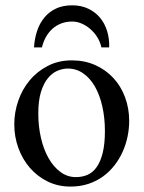

<svg xmlns="http://www.w3.org/2000/svg" viewBox="-20 -687 540 722"><path d="M465.8 -231.9Q465.8 -203.1 459.7 -173.6Q453.6 -144 441.4 -116.7Q429.2 -89.4 410.6 -65.4Q392.1 -41.5 367.7 -23.7Q343.3 -5.9 312.5 4.4Q281.7 14.6 245.1 14.6Q198.2 14.6 159.4 -4.4Q120.6 -23.4 92.5 -55.7Q64.5 -87.9 49.1 -130.4Q33.7 -172.9 33.7 -219.2Q33.7 -264.6 48.6 -307.9Q63.5 -351.1 91.6 -384.8Q119.6 -418.5 159.7 -439.2Q199.7 -460 250 -460Q298.3 -460 337.9 -442.4Q377.4 -424.8 406 -394Q434.6 -363.3 450.2 -321.5Q465.8 -279.8 465.8 -231.9ZM374.5 -194.3Q374.5 -244.1 364.7 -287.1Q355 -330.1 336.9 -361.6Q318.8 -393.1 293 -411.1Q267.1 -429.2 234.9 -429.2Q215.8 -429.2 196 -420.9Q176.3 -412.6 160.2 -393.1Q144 -373.5 134 -341.1Q124 -308.6 124 -259.8Q124 -211.9 134 -168.5Q144 -125 162.6 -92.3Q181.2 -59.6 207.3 -40.3Q233.4 -21 265.6 -21Q290 -21 310.1 -30Q330.1 -39.1 344.2 -59.6Q358.4 -80.1 366.5 -113.3Q374.5 -146.5 374.5 -194.3ZM361.3 -508.8Q356.9 -529.3 345.9 -546.9Q335 -564.5 319.8 -577.6Q304.7 -590.8 287.1 -598.4Q269.5 -606 251.5 -606Q228.5 -606 209.7 -598.6Q190.9 -591.3 176.5 -578.1Q162.1 -564.9 152.3 -547.1Q142.6 -529.3 137.7 -508.8H107.9Q109.9 -541.5 119.4 -570.3Q128.9 -599.1 146.5 -620.6Q164.1 -642.1 189.9 -654.5Q215.8 -667 251.5 -667Q285.2 -667 311.5 -654.5Q337.9 -642.1 356 -620.6Q374 -599.1 382.8 -570.3Q391.6 -541.5 390.6 -508.8Z"/></svg>

Font: Doulos SIL Afr
Style: Regular
Weight: 400
Designer: Walt Agee, Victor Gaultney, Peter Martin, Debbi Hosken, Becca Hirsbrunner
Foundry: SIL International
Version: Version 5.000